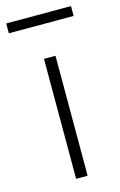

<svg xmlns="http://www.w3.org/2000/svg" viewBox="-142 -725 485 773"><g transform="rotate(-15 101.0 -338.5)"><path d="M0 0ZM76 -500H124V0H76ZM-34 -677H236V-636H-34Z"/></g></svg>

Font: Cairo Light
Style: Regular
Weight: 300
Designer: Mohamed Gaber, the designers of Titillium
Foundry: Kief Type Foundry
Version: Version 2.009; ttfautohint (v1.5.33-1714) -l 8 -r 50 -G 200 